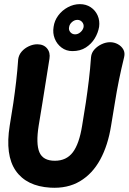

<svg xmlns="http://www.w3.org/2000/svg" viewBox="-20 -891 622 928"><path d="M160 -677Q191 -677 207.5 -657Q224 -637 219 -607Q210 -549 201.5 -497Q193 -445 185 -393.5Q177 -342 167 -284Q153 -196 170.5 -155Q188 -114 245 -114Q301 -114 332 -155Q363 -196 377 -284Q387 -342 395 -396Q403 -450 409.5 -504Q416 -558 420 -615Q422 -636 436.5 -652Q451 -668 471.5 -677.5Q492 -687 512 -687Q532 -687 549.5 -677.5Q567 -668 576 -652Q585 -636 580 -615Q566 -558 555 -504Q544 -450 535.5 -396Q527 -342 517 -284Q502 -189 464.5 -120Q427 -51 366.5 -15Q306 21 223 16Q108 9 56 -66Q4 -141 27 -284Q37 -342 44.5 -393.5Q52 -445 58 -496.5Q64 -548 68 -605Q71 -626 85 -642Q99 -658 119.5 -667.5Q140 -677 160 -677ZM239 -761Q243 -791 261.5 -816Q280 -841 308 -856Q336 -871 366 -871Q396 -871 418.5 -856Q441 -841 452 -816Q463 -791 459 -761Q454 -732 438 -705.5Q422 -679 395 -661.5Q368 -644 330 -644Q300 -644 277.5 -661Q255 -678 244.5 -704.5Q234 -731 239 -761ZM314 -760Q311 -746 320 -735.5Q329 -725 343 -725Q357 -725 369 -735.5Q381 -746 384 -760Q386 -774 377 -784.5Q368 -795 354 -795Q340 -795 328 -784.5Q316 -774 314 -760Z"/></svg>

Font: Winky Sans SemiBold
Style: Italic
Weight: 600
Italic angle: -8.97852°
Designer: Simon Atzbach
Foundry: typofactur
Version: Version 1.205